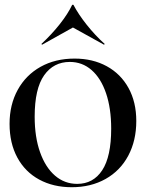

<svg xmlns="http://www.w3.org/2000/svg" viewBox="-20 -768 610 803"><path d="M20 -250Q20 -330 54 -392Q88 -454 149.5 -488.5Q211 -523 292 -523Q368 -523 426.5 -491Q485 -459 517.5 -400Q550 -341 550 -262Q550 -180 516.5 -117Q483 -54 421.5 -19.5Q360 15 280 15Q203 15 144 -17Q85 -49 52.5 -109Q20 -169 20 -250ZM303 1Q370 1 407.5 -56Q445 -113 445 -230Q445 -315 423.5 -378Q402 -441 363 -475Q324 -509 272 -509Q204 -509 164.5 -453Q125 -397 125 -280Q125 -195 147.5 -131.5Q170 -68 210 -33.5Q250 1 303 1ZM156 -581 153 -584Q196 -624 230 -667Q264 -710 282 -748H287Q308 -708 343 -664Q378 -620 418 -584L415 -581L285 -653Z"/></svg>

Font: Nyght Serif
Style: Regular
Weight: 400
Designer: Maksym Kobuzan
Version: Version 0.410